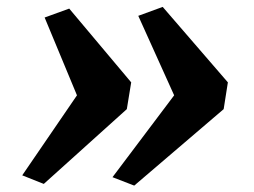

<svg xmlns="http://www.w3.org/2000/svg" viewBox="-20 -586 754 570"><path d="M378.5 -35 314 -60 497 -303 390.5 -539 463 -565.5 656.5 -341.5 644 -262ZM110 -40 46 -65.5 208.5 -303 112.5 -534 185.5 -560.5 369.5 -341.5 356.5 -262Z"/></svg>

Font: Merriweather 20pt Black
Style: Italic
Weight: 900
Italic angle: -7.8°
Version: Version 2.101